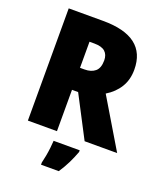

<svg xmlns="http://www.w3.org/2000/svg" viewBox="-166 -872 971 1148"><g transform="rotate(20 319.0 -297.5)"><path d="M289 -765Q564 -765 564 -554Q564 -490 534.5 -442Q505 -394 452 -362L638 -51H431L294 -314H255V-51H70V-765ZM286 -620H255V-454H284Q326 -454 351 -475Q376 -496 376 -545Q376 -581 354.5 -600.5Q333 -620 286 -620ZM422 21Q407 61 389.5 96.5Q372 132 347 170H234V156Q239 136 244 109.5Q249 83 252 56Q255 29 256 10H422Z"/></g></svg>

Font: Noto Sans Tamil UI SemiCondensed Black
Style: Regular
Weight: 900
Width: 4
Designer: Jelle Bosma - Monotype Design Team
Foundry: Monotype Imaging Inc.
Version: Version 2.004; ttfautohint (v1.8.4.7-5d5b)